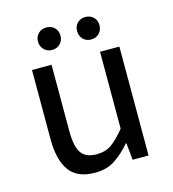

<svg xmlns="http://www.w3.org/2000/svg" viewBox="-101 -732 746 829"><g transform="rotate(-15 272.5 -317.5)"><path d="M223.6 12.2Q144 12.2 109.1 -36.4Q74.2 -85 74.2 -177.7V-486.8H161.6V-189.5Q161.6 -122.1 181.6 -92.5Q201.7 -63 251 -63Q290 -63 317.4 -82.3Q344.7 -101.6 378.4 -143.1V-486.8H464.8V0H393.6L386.2 -75.7H383.3Q349.6 -36.1 312.7 -12Q275.9 12.2 223.6 12.2ZM181.2 -547.9Q159.7 -547.9 145.3 -562.3Q130.9 -576.7 130.9 -598.6Q130.9 -620.1 145.3 -634.3Q159.7 -648.4 181.2 -648.4Q203.1 -648.4 217.3 -634.3Q231.4 -620.1 231.4 -598.6Q231.4 -576.7 217.3 -562.3Q203.1 -547.9 181.2 -547.9ZM355.5 -547.9Q333.5 -547.9 319.6 -562.3Q305.7 -576.7 305.7 -598.6Q305.7 -620.1 319.6 -634.3Q333.5 -648.4 355.5 -648.4Q377.4 -648.4 391.6 -634.3Q405.8 -620.1 405.8 -598.6Q405.8 -576.7 391.6 -562.3Q377.4 -547.9 355.5 -547.9Z"/></g></svg>

Font: Varta Medium
Style: Regular
Weight: 500
Designer: Joana Correia, Viktoriya Grabowska, Eben Sorkin
Foundry: Sorkin Type Co.
Version: Version 1.004